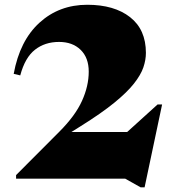

<svg xmlns="http://www.w3.org/2000/svg" viewBox="-20 -750 740 806"><path d="M660.5 -311.5 587 36.5H570.5L505.5 0H47.5V-15L228.5 -196.5Q296 -264 324.2 -326.5Q352.5 -389 352.5 -449.5Q352.5 -507.5 318.5 -540.8Q284.5 -574 228 -574Q168.5 -574 126.8 -541.2Q85 -508.5 65 -433.5L37.5 -440Q63 -579.5 145.8 -654.8Q228.5 -730 346.5 -730Q459.5 -730 526 -678Q592.5 -626 592.5 -528Q592.5 -498.5 581.8 -467Q571 -435.5 542.2 -399Q513.5 -362.5 459.5 -318.5Q405.5 -274.5 319 -220.5L280 -196H514L641.5 -311.5Z"/></svg>

Font: Newsreader 72pt ExtraBold
Style: Regular
Weight: 800
Designer: Hugues Gentile
Foundry: Production Type
Version: Version 1.003; ttfautohint (v1.8.3)